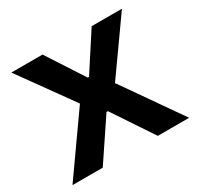

<svg xmlns="http://www.w3.org/2000/svg" viewBox="-155 -911 1125 1093"><g transform="rotate(-30 407.5 -364.5)"><path d="M24 0 293 -381 43 -729H248L405 -487H414L571 -729H770L524 -382L791 0H585L409 -264H400L223 0Z"/></g></svg>

Font: Hubot Sans Condensed ExtraLight
Style: Bold
Weight: 700
Version: Version 2.000